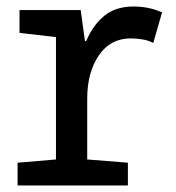

<svg xmlns="http://www.w3.org/2000/svg" viewBox="-20 -570 540 590"><path d="M34 0V-70L152 -80V-456L40 -469V-539H228L241 -444H245Q265 -492 300 -521Q335 -550 390 -550Q412 -550 433.5 -546Q455 -542 478 -532L451 -438Q436 -446 417 -449Q398 -452 382 -452Q319 -452 283.5 -399.5Q248 -347 248 -267V-80L373 -70V0Z"/></svg>

Font: Noto Sans Mono ExtraCondensed Medium
Style: Regular
Weight: 500
Width: 2
Designer: Monotype Design Team
Foundry: Monotype Imaging Inc.
Version: Version 2.014